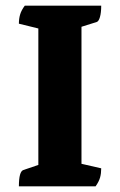

<svg xmlns="http://www.w3.org/2000/svg" viewBox="-20 -661 424 681"><path d="M47 0Q47 -53 63 -58L116 -76V-560L47 -577Q47 -595 51.5 -610Q56 -625 68 -641H339Q339 -616 334.5 -600.5Q330 -585 323 -583L269 -566V-80L339 -64Q339 -46 335 -31.5Q331 -17 319 0Z"/></svg>

Font: Petrona ExtraBold
Style: Regular
Weight: 800
Designer: Ringo R. Seeber
Foundry: Ringo R. Seeber
Version: Version 2.001; ttfautohint (v1.8.3)